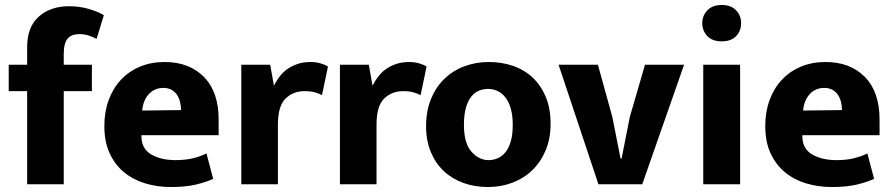

<svg xmlns="http://www.w3.org/2000/svg" viewBox="-20 -740 3585 771"><path d="M258 -715Q297 -715 333.5 -705Q370 -695 397 -679L368 -584Q352 -592 335.5 -597.5Q319 -603 299 -603Q267 -603 251.5 -585Q236 -567 236 -523V-480H349V-374H236V0H89V-374H15V-480H89V-551Q89 -632 136 -673.5Q183 -715 258 -715Z M858 -197H548V-193Q548 -143 587 -120Q626 -97 685 -97Q726 -97 757 -105Q788 -113 809 -124L836 -22Q809 -9 767.5 1Q726 11 666 11Q612 11 563.5 -3.5Q515 -18 478.5 -48Q442 -78 420.5 -124Q399 -170 399 -234Q399 -291 416.5 -338.5Q434 -386 466 -420Q498 -454 542.5 -472.5Q587 -491 641 -491Q740 -491 799 -431Q858 -371 858 -260ZM707 -298Q707 -315 703 -331Q699 -347 690.5 -359.5Q682 -372 668.5 -379.5Q655 -387 636 -387Q601 -387 578 -362.5Q555 -338 551 -296Z M949 0V-480H1065L1080 -396Q1089 -414 1102 -431.5Q1115 -449 1133 -462Q1151 -475 1174.5 -483Q1198 -491 1227 -491Q1249 -491 1267.5 -485.5Q1286 -480 1297 -473L1273 -358Q1262 -364 1245 -369Q1228 -374 1203 -374Q1157 -374 1126.5 -344Q1096 -314 1096 -240V0Z M1345 0V-480H1461L1476 -396Q1485 -414 1498 -431.5Q1511 -449 1529 -462Q1547 -475 1570.5 -483Q1594 -491 1623 -491Q1645 -491 1663.5 -485.5Q1682 -480 1693 -473L1669 -358Q1658 -364 1641 -369Q1624 -374 1599 -374Q1553 -374 1522.5 -344Q1492 -314 1492 -240V0Z M2191 -243Q2191 -184 2171.5 -137Q2152 -90 2118 -57Q2084 -24 2038 -6.5Q1992 11 1939 11Q1886 11 1840.5 -5.5Q1795 -22 1762 -53Q1729 -84 1710 -129.5Q1691 -175 1691 -233Q1691 -294 1710.5 -342Q1730 -390 1764 -423Q1798 -456 1844 -473.5Q1890 -491 1943 -491Q1996 -491 2041.5 -475Q2087 -459 2120 -427.5Q2153 -396 2172 -350Q2191 -304 2191 -243ZM2039 -238Q2039 -277 2031 -304.5Q2023 -332 2009 -349.5Q1995 -367 1977 -375Q1959 -383 1940 -383Q1921 -383 1903.5 -376Q1886 -369 1872.5 -352Q1859 -335 1851 -307.5Q1843 -280 1843 -238Q1843 -165 1873 -131Q1903 -97 1942 -97Q1961 -97 1978.5 -104.5Q1996 -112 2009.5 -128.5Q2023 -145 2031 -172Q2039 -199 2039 -238Z M2570 -480H2727L2559 0H2383L2223 -480H2381L2439 -270L2472 -103H2476L2509 -270Z M2804 0V-480H2952V0ZM2878 -574Q2840 -574 2820 -595.5Q2800 -617 2800 -647Q2800 -677 2820.5 -698.5Q2841 -720 2878 -720Q2915 -720 2935.5 -699Q2956 -678 2956 -647Q2956 -616 2936 -595Q2916 -574 2878 -574Z M3512 -197H3202V-193Q3202 -143 3241 -120Q3280 -97 3339 -97Q3380 -97 3411 -105Q3442 -113 3463 -124L3490 -22Q3463 -9 3421.5 1Q3380 11 3320 11Q3266 11 3217.5 -3.5Q3169 -18 3132.5 -48Q3096 -78 3074.5 -124Q3053 -170 3053 -234Q3053 -291 3070.5 -338.5Q3088 -386 3120 -420Q3152 -454 3196.5 -472.5Q3241 -491 3295 -491Q3394 -491 3453 -431Q3512 -371 3512 -260ZM3361 -298Q3361 -315 3357 -331Q3353 -347 3344.5 -359.5Q3336 -372 3322.5 -379.5Q3309 -387 3290 -387Q3255 -387 3232 -362.5Q3209 -338 3205 -296Z"/></svg>

Font: Mukta ExtraBold
Style: Regular
Weight: 800
Designer: Girish Dalvi and Yashodeep Gholap
Foundry: Ek Type
Version: Version 2.538;PS 1.002;hotconv 16.6.51;makeotf.lib2.5.65220;